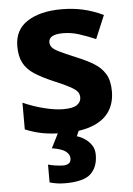

<svg xmlns="http://www.w3.org/2000/svg" viewBox="-55 -598 608 880"><g transform="rotate(-5 248.5 -158.0)"><path d="M459 -162Q459 -107 433 -68.5Q407 -30 355 -10Q303 10 226 10Q169 10 128 2.5Q87 -5 46 -22V-145Q90 -125 141 -112Q192 -99 231 -99Q275 -99 293.5 -112Q312 -125 312 -146Q312 -160 304.5 -171Q297 -182 272 -196Q247 -210 194 -232Q143 -254 110 -275.5Q77 -297 61 -327.5Q45 -358 45 -404Q45 -480 104 -518Q163 -556 261 -556Q312 -556 358 -546Q404 -536 453 -513L408 -406Q368 -423 332 -434.5Q296 -446 259 -446Q226 -446 209.5 -437Q193 -428 193 -410Q193 -397 201.5 -386.5Q210 -376 234.5 -364Q259 -352 307 -332Q354 -313 388 -292.5Q422 -272 440.5 -241.5Q459 -211 459 -162ZM360 122Q360 178 327.5 209Q295 240 209 240Q187 240 169.5 237Q152 234 138 230V148Q152 152 172.5 155Q193 158 208 158Q222 158 232.5 151.5Q243 145 243 128Q243 110 225 96Q207 82 162 75L200 0H294L281 30Q301 36 319 48.5Q337 61 348.5 79Q360 97 360 122Z"/></g></svg>

Font: Noto Sans Devanagari
Style: Bold
Weight: 700
Version: Version 2.003